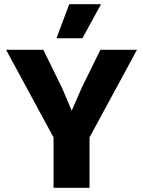

<svg xmlns="http://www.w3.org/2000/svg" viewBox="-20 -898 685 918"><path d="M635 -660 408 -241V0H236V-241L9 -660H187L276 -479L323 -369L371 -479L460 -660ZM311 -878H463L374 -715H250Z"/></svg>

Font: Kantumruy Pro
Style: Bold
Weight: 700
Version: Version 1.002